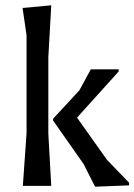

<svg xmlns="http://www.w3.org/2000/svg" viewBox="-20 -700 506 723"><path d="M66 0 80 -198V-567L65 -670L173 -680L162 -484V-197L173 0ZM180 -246V-253L279 -360L322 -439H427V-431L270 -257L383 -98L466 -12V-2L338 3L295 -82Z"/></svg>

Font: Galdeano
Style: Regular
Weight: 400
Designer: Dario Manuel Muhafara
Foundry: Dario Manuel Muhafara
Version: Version 1.001